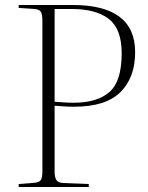

<svg xmlns="http://www.w3.org/2000/svg" viewBox="-20 -750 592 770"><path d="M55 0V-12L119 -17Q138 -19 144 -28.5Q150 -38 150 -63V-666Q150 -693 143.5 -703Q137 -713 117 -714L55 -718V-730H271Q522 -730 522 -541Q522 -439 463 -380.5Q404 -322 277 -322Q252 -322 233 -323.5Q214 -325 199 -326V-63Q199 -38 206.5 -27.5Q214 -17 234 -16L336 -12V0ZM275 -338Q370 -338 419 -381Q468 -424 468 -536Q468 -634 416.5 -674Q365 -714 267 -714H199V-342Q215 -341 234 -339.5Q253 -338 275 -338Z"/></svg>

Font: Display Extralight
Style: Regular
Weight: 200
Designer: Latin by Veronika Burian and Jose Scaglione. Greek by Irene Vlachou. Cyrillic by Vera Evstafieva.
Foundry: TypeTogether
Version: Version 3.002